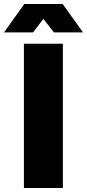

<svg xmlns="http://www.w3.org/2000/svg" viewBox="-45 -945 437 965"><path d="M270 -924.8 372.1 -782.2H226.1L172.9 -850.1L121.1 -782.2H-24.9L77.1 -924.8ZM271 -725.1V0H75.2V-725.1Z"/></svg>

Font: Stilu Bold
Style: Regular
Weight: 700
Designer: Genilson Lima Santos
Foundry: Genilson Lima Santos
Version: Version 1.200;PS 001.200;hotconv 1.0.88;makeotf.lib2.5.64775